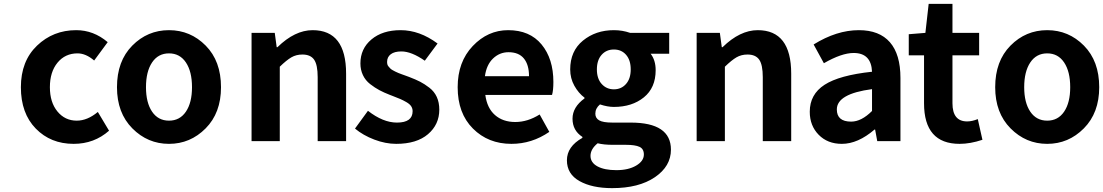

<svg xmlns="http://www.w3.org/2000/svg" viewBox="-20 -730 5705 993"><path d="M361 14Q242 14 165 -65Q88 -144 88 -279Q88 -414 171.5 -494Q255 -574 374 -574Q464 -574 537 -512L467 -417Q424 -454 381 -454Q317 -454 277.5 -406Q238 -358 238 -279Q238 -201 277 -153.5Q316 -106 377 -106Q432 -106 486 -151L544 -54Q467 14 361 14Z M585 -279Q585 -414 664 -494Q743 -574 854 -574Q965 -574 1044 -494Q1123 -414 1123 -279Q1123 -146 1043.5 -66Q964 14 854 14Q744 14 664.5 -66Q585 -146 585 -279ZM973 -279Q973 -360 941.5 -407Q910 -454 854 -454Q798 -454 766.5 -407Q735 -360 735 -279Q735 -199 766.5 -152.5Q798 -106 854 -106Q910 -106 941.5 -152.5Q973 -199 973 -279Z M1281 0V-560H1401L1411 -486H1415Q1505 -574 1597 -574Q1770 -574 1770 -349V0H1623V-331Q1623 -395 1604.5 -421.5Q1586 -448 1544 -448Q1512 -448 1487 -433.5Q1462 -419 1427 -385V0Z M2029 14Q1974 14 1916 -8Q1858 -30 1816 -65L1883 -157Q1961 -96 2033 -96Q2114 -96 2114 -155Q2114 -169 2106.5 -180.5Q2099 -192 2081.5 -202Q2064 -212 2050 -218Q2036 -224 2010 -234Q2001 -237 1997 -239Q1966 -251 1942.5 -263.5Q1919 -276 1894.5 -295Q1870 -314 1857 -341.5Q1844 -369 1844 -402Q1844 -478 1901 -526Q1958 -574 2052 -574Q2150 -574 2243 -505L2177 -416Q2108 -464 2056 -464Q2020 -464 2001 -449.5Q1982 -435 1982 -410Q1982 -403 1983.5 -397Q1985 -391 1989.5 -386Q1994 -381 1998 -376.5Q2002 -372 2010 -367.5Q2018 -363 2024 -360Q2030 -357 2040.5 -352.5Q2051 -348 2057.5 -346Q2064 -344 2077 -339Q2090 -334 2096 -332Q2130 -319 2152.5 -307.5Q2175 -296 2200.5 -276.5Q2226 -257 2239 -228.5Q2252 -200 2252 -163Q2252 -86 2193.5 -36Q2135 14 2029 14Z M2625 14Q2505 14 2426 -65Q2347 -144 2347 -279Q2347 -410 2425 -492Q2503 -574 2608 -574Q2720 -574 2781 -500Q2842 -426 2842 -306Q2842 -262 2835 -239H2490Q2499 -171 2540 -135Q2581 -99 2645 -99Q2709 -99 2771 -138L2821 -48Q2731 14 2625 14ZM2488 -336H2716Q2716 -395 2689.5 -427.5Q2663 -460 2610 -460Q2564 -460 2530 -427.5Q2496 -395 2488 -336Z M3146 243Q3042 243 2977 206.5Q2912 170 2912 99Q2912 28 2992 -17V-22Q2941 -55 2941 -116Q2941 -176 3003 -221V-225Q2972 -248 2950.5 -286.5Q2929 -325 2929 -371Q2929 -466 2995 -520Q3061 -574 3155 -574Q3199 -574 3239 -560H3441V-452H3345Q3371 -419 3371 -367Q3371 -276 3310 -226.5Q3249 -177 3155 -177Q3122 -177 3083 -190Q3059 -170 3059 -142Q3059 -119 3079 -107.5Q3099 -96 3147 -96H3242Q3450 -96 3450 44Q3450 130 3367 186.5Q3284 243 3146 243ZM3092 -295.5Q3117 -268 3155 -268Q3193 -268 3217.5 -295.5Q3242 -323 3242 -371Q3242 -419 3218 -446.5Q3194 -474 3155 -474Q3116 -474 3091.5 -446.5Q3067 -419 3067 -371Q3067 -323 3092 -295.5ZM3310 69Q3310 40 3287.5 29.5Q3265 19 3217 19H3149Q3103 19 3071 11Q3034 41 3034 76Q3034 111 3070 130.5Q3106 150 3168 150Q3230 150 3270 126.5Q3310 103 3310 69Z M3583 0V-560H3703L3713 -486H3717Q3807 -574 3899 -574Q4072 -574 4072 -349V0H3925V-331Q3925 -395 3906.5 -421.5Q3888 -448 3846 -448Q3814 -448 3789 -433.5Q3764 -419 3729 -385V0Z M4334 14Q4260 14 4214 -33Q4168 -80 4168 -152Q4168 -242 4244.5 -291.5Q4321 -341 4490 -359Q4486 -456 4395 -456Q4333 -456 4241 -403L4188 -500Q4307 -574 4422 -574Q4528 -574 4582.5 -511.5Q4637 -449 4637 -327V0H4517L4506 -60H4503Q4417 14 4334 14ZM4382 -101Q4435 -101 4490 -156V-269Q4308 -245 4308 -164Q4308 -101 4382 -101Z M4943 14Q4759 14 4759 -196V-444H4680V-553L4766 -560L4783 -710H4906V-560H5044V-444H4906V-196Q4906 -102 4982 -102Q5007 -102 5037 -114L5061 -7Q4998 14 4943 14Z M5127 -279Q5127 -414 5206 -494Q5285 -574 5396 -574Q5507 -574 5586 -494Q5665 -414 5665 -279Q5665 -146 5585.5 -66Q5506 14 5396 14Q5286 14 5206.5 -66Q5127 -146 5127 -279ZM5515 -279Q5515 -360 5483.5 -407Q5452 -454 5396 -454Q5340 -454 5308.5 -407Q5277 -360 5277 -279Q5277 -199 5308.5 -152.5Q5340 -106 5396 -106Q5452 -106 5483.5 -152.5Q5515 -199 5515 -279Z"/></svg>

Font: NotoSansHansBold
Style: Bold
Weight: 700
Designer: Ryoko NISHIZUKA  (kana & ideographs); Paul D. Hunt (Latin, Greek & Cyrillic); Wenlong ZHANG  (bopomofo); Sandoll Communi
Foundry: Adobe Systems Incorporated
Version: Version 1.00;December 8, 2021;FontCreator 13.0.0.2675 64-bit